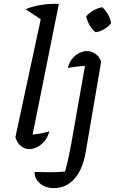

<svg xmlns="http://www.w3.org/2000/svg" viewBox="-20 -758 590 985"><path d="M198 -653 111 -711Q149 -726 192.5 -733Q236 -740 282 -738ZM139 -26 121 -66Q152 -67 179.5 -71.5Q207 -76 233 -84Q226 -56 210 -36Q194 -16 173 -4.5Q152 7 130 7Q106 7 87 -9Q68 -25 59 -54L201 -715L282 -738ZM445 -421Q413 -421 383.5 -417.5Q354 -414 328 -409Q334 -436 349.5 -455.5Q365 -475 385.5 -485.5Q406 -496 426 -496Q450 -496 469.5 -482Q489 -468 499 -442ZM499 -442 420 21Q405 110 362.5 158.5Q320 207 256 207Q227 207 205 196Q183 185 170 166.5Q157 148 157 124Q190 125 232.5 125.5Q275 126 314 122Q322 93 327 70.5Q332 48 336.5 25.5Q341 3 346 -23L421 -449ZM505 -721Q522 -705 534.5 -683Q547 -661 550 -639Q536 -621 514 -608Q492 -595 470 -593Q452 -607 439.5 -629Q427 -651 422 -674Q438 -692 459.5 -704.5Q481 -717 505 -721Z"/></svg>

Font: Piazzolla Thin Medium
Style: Italic
Weight: 500
Italic angle: -11.3°
Version: Version 2.005